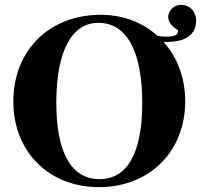

<svg xmlns="http://www.w3.org/2000/svg" viewBox="-20 -752 828 791"><path d="M566 -328C566 -122 505 -14 390 -14C276 -14 212 -119 212 -330C212 -540 275 -658 385 -658C502 -658 566 -541 566 -328ZM659 -579C677 -579 703 -581 716 -584C757 -593 788 -620 788 -665C788 -709 758 -732 726 -732C693 -732 673 -704 673 -683C673 -657 693 -640 714 -627C714 -604 694 -601 658 -601C649 -601 638 -603 628 -605C567 -660 487 -691 394 -691C186 -691 35 -547 35 -334C35 -127 181 19 388 19C595 19 743 -127 743 -335C743 -432 710 -517 654 -579Z"/></svg>

Font: XITS Math
Style: Bold
Weight: 700
Designer: MicroPress Inc., with final additions and corrections provided by Coen Hoffman, Elsevier (retired)
Version: Version 1.302